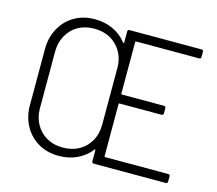

<svg xmlns="http://www.w3.org/2000/svg" viewBox="-102 -836 1097 972"><g transform="rotate(15 446.5 -350.0)"><path d="M841 -653H511Q507 -653 507 -649V-379Q507 -375 511 -375H731Q741 -375 741 -365V-338Q741 -328 731 -328H511Q507 -328 507 -324V-51Q507 -47 511 -47H841Q851 -47 851 -37V-10Q851 0 841 0H464Q454 0 454 -10V-68Q454 -70 452.5 -71Q451 -72 449 -70Q421 -33 377.5 -12.5Q334 8 281 8Q221 8 174.5 -19Q128 -46 101.5 -94Q75 -142 75 -202V-497Q75 -557 101.5 -605.5Q128 -654 174.5 -681Q221 -708 281 -708Q334 -708 377.5 -687.5Q421 -667 449 -630Q451 -628 452.5 -629Q454 -630 454 -632V-690Q454 -700 464 -700H841Q851 -700 851 -690V-663Q851 -653 841 -653ZM454 -200V-498Q454 -569 408.5 -615Q363 -661 290 -661Q242 -661 205.5 -640Q169 -619 148.5 -581.5Q128 -544 128 -498V-200Q128 -154 148.5 -117Q169 -80 205.5 -59Q242 -38 290 -38Q339 -38 376 -59Q413 -80 433.5 -117Q454 -154 454 -200Z"/></g></svg>

Font: Barlow Light
Style: Regular
Weight: 300
Designer: Jeremy Tribby
Foundry: Tribby Type
Version: Version 1.422